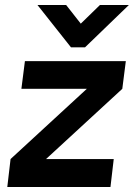

<svg xmlns="http://www.w3.org/2000/svg" viewBox="-20 -743 532 763"><path d="M262 -555 129 -723H243L301 -649L377 -723H492L318 -555ZM163 -111H432L419 0H9L22 -111L325 -390H65L79 -500H480L466 -390Z"/></svg>

Font: Haskoy Bold
Style: Italic
Weight: 700
Designer: Ertekin Erdin
Foundry: Ertekin Erdin
Version: Version 2.000; ttfautohint (v1.8.4.7-5d5b)